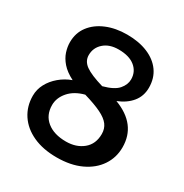

<svg xmlns="http://www.w3.org/2000/svg" viewBox="-185 -944 1061 1107"><g transform="rotate(30 345.0 -390.5)"><path d="M482 -436Q646 -374 646 -222Q646 -154 609.5 -99.5Q573 -45 505.5 -13.5Q438 18 345 18Q254 18 187.5 -12.5Q121 -43 85 -97.5Q49 -152 49 -222Q49 -264 69 -301.5Q89 -339 124 -368.5Q159 -398 203 -414Q154 -439 127.5 -469.5Q101 -500 90.5 -532.5Q80 -565 80 -596Q80 -658 114.5 -703.5Q149 -749 209 -774Q269 -799 345 -799Q423 -799 482 -774.5Q541 -750 573.5 -704.5Q606 -659 606 -596Q606 -540 573 -499.5Q540 -459 482 -436ZM368 -469Q439 -488 466 -519.5Q493 -551 493 -586Q493 -637 454.5 -668.5Q416 -700 345 -700Q284 -700 247.5 -667.5Q211 -635 211 -586Q211 -546 247 -520Q283 -494 368 -469ZM308 -378Q243 -361 207.5 -320Q172 -279 172 -231Q172 -164 219 -126Q266 -88 346 -88Q414 -88 459 -125Q504 -162 504 -229Q504 -264 485 -289.5Q466 -315 423 -336Q380 -357 308 -378Z"/></g></svg>

Font: RocknRoll One
Style: Regular
Weight: 400
Designer: Fontworks Inc.
Foundry: Fontworks Inc.
Version: Version 1.100